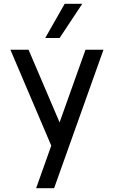

<svg xmlns="http://www.w3.org/2000/svg" viewBox="-20 -773 601 1015"><path d="M295 -126 131 -510H35L251 -3L171 222H266L527 -510H432ZM415 -753H322L219 -572H295Z"/></svg>

Font: LXGW Marker Gothic
Style: Regular
Weight: 400
Version: Version 1.001